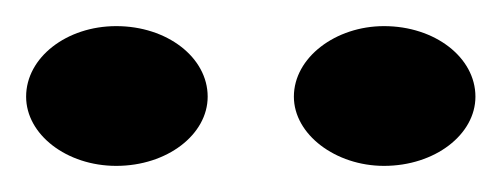

<svg xmlns="http://www.w3.org/2000/svg" viewBox="-20 -730 384 147"><path d="M139 -656C139 -686 108 -710 69 -710C31 -710 0 -686 0 -656C0 -627 31 -603 69 -603C108 -603 139 -627 139 -656ZM344 -656C344 -686 313 -710 274 -710C237 -710 205 -686 205 -656C205 -627 237 -603 274 -603C313 -603 344 -627 344 -656Z"/></svg>

Font: Galindo
Style: Regular
Weight: 400
Designer: Astigmatic (AOETI)
Foundry: Astigmatic (AOETI)
Version: Version 1.000